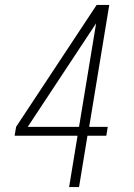

<svg xmlns="http://www.w3.org/2000/svg" viewBox="-20 -755 540 775"><path d="M259 0 293 -207H39L45 -243L370 -735H421L340 -243H415L409 -207H333L299 0ZM92 -243H299L368 -661Z"/></svg>

Font: Iosevka SS04 Extralight
Style: Italic
Weight: 200
Italic angle: -9°
Monospace: yes
Designer: Belleve Invis
Foundry: Belleve Invis
Version: Version 19.0.0; ttfautohint (v1.8.4)